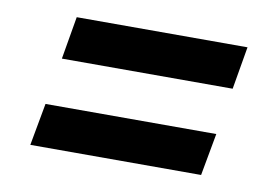

<svg xmlns="http://www.w3.org/2000/svg" viewBox="-47 -522 665 465"><g transform="rotate(10 285.5 -290.0)"><path d="M90 -347 108 -452H528L510 -347ZM51 -128 70 -232H490L471 -128Z"/></g></svg>

Font: DM Sans 9pt SemiBold
Style: Italic
Weight: 600
Italic angle: -10°
Version: Version 4.004;gftools[0.9.30]